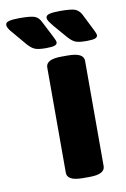

<svg xmlns="http://www.w3.org/2000/svg" viewBox="-182 -768 540 820"><g transform="rotate(-10 88.0 -358.0)"><path d="M111 2Q75 2 58.5 -7Q42 -16 42 -33V-490Q42 -507 58.5 -516Q75 -525 111 -525H137Q173 -525 189.5 -516Q206 -507 206 -490V-33Q206 -16 189.5 -7Q173 2 137 2ZM227 -572Q194 -572 179.5 -578Q165 -584 149 -602L99 -660Q89 -672 82.5 -681.5Q76 -691 76 -699Q76 -710 91.5 -714Q107 -718 137 -718Q186 -718 202.5 -711.5Q219 -705 229 -687L265 -615Q275 -596 275 -589Q275 -580 264.5 -576Q254 -572 227 -572ZM52 -572Q19 -572 4 -578Q-11 -584 -27 -602L-76 -660Q-87 -672 -93 -681.5Q-99 -691 -99 -699Q-99 -710 -83.5 -714Q-68 -718 -38 -718Q11 -718 27.5 -711.5Q44 -705 53 -687L90 -615Q100 -596 100 -589Q100 -580 89 -576Q78 -572 52 -572Z"/></g></svg>

Font: Asap Semi Condensed ExtraBold
Style: Regular
Weight: 800
Width: 4
Designer: Pablo Cosgaya
Foundry: Omnibus-Type
Version: Version 3.001; ttfautohint (v1.8.4.7-5d5b)